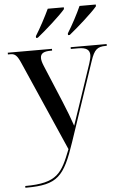

<svg xmlns="http://www.w3.org/2000/svg" viewBox="-64 -811 698 1095"><g transform="rotate(-5 284.5 -263.0)"><path d="M171 -616V-606H181C231 -646 315 -721 344 -756V-766H252C231 -721 198 -659 171 -616ZM354 -616V-606H364C414 -646 498 -721 527 -756V-766H434C414 -721 381 -659 354 -616ZM36 230V240H43C220 240 260 196 324 4L476 -448C497 -511 515 -526 563 -526H569V-536H363V-526H405C451 -526 471 -512 471 -482C471 -470 467 -454 461 -435L384 -206C374 -176 359 -133 344 -88C331 -127 311 -180 290 -230L201 -443C193 -462 189 -477 189 -489C189 -517 211 -526 248 -526H256V-536H3V-526H19C43 -526 56 -514 74 -473L300 42C248 174 222 230 36 230Z"/></g></svg>

Font: Noto Serif Display Medium
Style: Regular
Weight: 500
Designer: Monotype Design Team
Foundry: Monotype Imaging Inc.
Version: Version 2.009